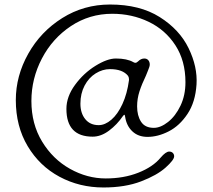

<svg xmlns="http://www.w3.org/2000/svg" viewBox="-20 -629 941 850"><path d="M50 -186Q50 -293 105 -391Q160 -489 255.5 -549Q351 -609 467 -609Q599 -609 687 -553.5Q775 -498 815 -415.5Q855 -333 850 -255Q845 -177 810 -124.5Q775 -72 727 -47.5Q679 -23 633 -23Q592 -23 566 -47.5Q540 -72 534 -112Q533 -121 530 -121Q529 -121 524 -115Q498 -77 462.5 -50.5Q427 -24 390 -24Q274 -24 274 -147Q274 -201 312 -253Q350 -305 402.5 -337.5Q455 -370 493 -370Q542 -370 570 -354Q575 -351 579 -351Q585 -351 591 -357Q604 -370 619 -370Q630 -370 636.5 -362.5Q643 -355 643 -343Q643 -335 635.5 -317.5Q628 -300 626 -294Q608 -257 597.5 -224.5Q587 -192 587 -158Q587 -117 604.5 -90Q622 -63 661 -63Q691 -63 724 -89Q757 -115 779 -161Q801 -207 801 -265Q801 -360 756.5 -428.5Q712 -497 638 -532.5Q564 -568 477 -568Q376 -568 294 -513.5Q212 -459 165.5 -370Q119 -281 119 -182Q119 -80 166.5 -2Q214 76 290 118.5Q366 161 448 161Q528 161 592.5 135.5Q657 110 691 69Q714 42 729 42Q739 42 745 48Q751 54 751 63Q751 79 713 113Q675 147 604.5 174Q534 201 438 201Q332 201 243.5 153.5Q155 106 102.5 18Q50 -70 50 -186ZM551 -274V-279Q551 -286 547 -293Q523 -323 467 -323Q434 -323 403.5 -304Q373 -285 354.5 -250Q336 -215 336 -170Q336 -128 357.5 -101.5Q379 -75 417 -75Q445 -75 473 -99Q501 -123 522 -168.5Q543 -214 551 -274Z"/></svg>

Font: Hina Mincho
Style: Regular
Weight: 400
Designer: satsuyako
Foundry: satsuyako
Version: Version 1.100